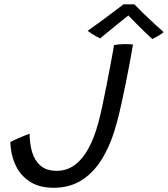

<svg xmlns="http://www.w3.org/2000/svg" viewBox="-20 -859 777 888"><path d="M228.5 9.5Q162.5 9.5 118.8 -18.5Q75 -46.5 52.5 -94.2Q30 -142 27.5 -202Q34.5 -206 45.8 -211.2Q57 -216.5 70 -222Q83 -227.5 95.5 -232.5Q108 -237.5 117 -240.5Q117 -196 128.2 -156.8Q139.5 -117.5 167 -93.2Q194.5 -69 242 -69Q290.5 -69 327.2 -97Q364 -125 390.5 -175Q417 -225 434.5 -290Q443 -321 452.5 -365.5Q462 -410 471.5 -458Q481 -506 489 -548.8Q497 -591.5 502 -619.2Q507 -647 507.5 -650.5Q517 -652.5 530 -653.8Q543 -655 554.5 -655Q567 -655 577.2 -654.5Q587.5 -654 595 -653Q590 -621.5 581.5 -576Q573 -530.5 562.8 -479.8Q552.5 -429 542 -381Q531.5 -333 521.5 -296Q497 -201.5 457.2 -133Q417.5 -64.5 360.8 -27.5Q304 9.5 228.5 9.5ZM601.5 -839Q620.5 -819 645.2 -795.2Q670 -771.5 694.2 -749Q718.5 -726.5 737 -710.5Q723.5 -700 710 -692Q696.5 -684 685 -678.5Q673 -688.5 656.5 -704.5Q640 -720.5 622.2 -738Q604.5 -755.5 590.5 -770.2Q576.5 -785 569.5 -792H579.5Q575 -788.5 559.2 -776Q543.5 -763.5 522.5 -746.5Q501.5 -729.5 480.2 -712Q459 -694.5 443 -681.5Q436.5 -684 425.5 -690.2Q414.5 -696.5 403.2 -703.8Q392 -711 385.5 -716.5Q415 -737 449.8 -762.8Q484.5 -788.5 513 -810Q541.5 -831.5 551 -839Q556.5 -839 566 -839Q575.5 -839 585.2 -839Q595 -839 601.5 -839Z"/></svg>

Font: Grandstander Thin Light
Style: Italic
Weight: 300
Italic angle: -15°
Version: Version 1.200